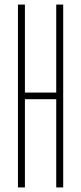

<svg xmlns="http://www.w3.org/2000/svg" viewBox="-20 -820 355 840"><path d="M58.5 0V-800H89V-415H226V-800H256.5V0H226V-386H89V0Z"/></svg>

Font: Big Shoulders Display Thin ExtraLight
Style: Regular
Weight: 250
Version: Version 2.002